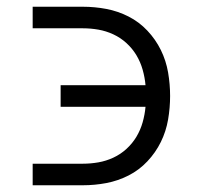

<svg xmlns="http://www.w3.org/2000/svg" viewBox="-20 -550 590 570"><path d="M77 0V-64H226Q249 -64 272 -68Q295 -72 316.5 -82Q338 -92 355.5 -108Q373 -124 385 -144Q397 -164 403.5 -187Q410 -210 412 -233H160V-297H412Q410 -320 403.5 -343Q397 -366 385 -386Q373 -406 355.5 -422Q338 -438 316.5 -448Q295 -458 272 -462Q249 -466 226 -466H77V-530H226Q261 -530 295.5 -523.5Q330 -517 361.5 -501Q393 -485 417.5 -459Q442 -433 457.5 -401.5Q473 -370 479 -335Q485 -300 485 -265Q485 -230 479 -195Q473 -160 457.5 -128.5Q442 -97 417.5 -71Q393 -45 361.5 -29Q330 -13 295.5 -6.5Q261 0 226 0Z"/></svg>

Font: Lode
Style: Regular
Weight: 400
Monospace: yes
Designer: Belleve Invis
Foundry: Belleve Invis
Version: Version 29.2.0; ttfautohint (v1.8.3)